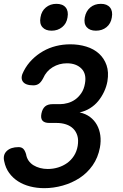

<svg xmlns="http://www.w3.org/2000/svg" viewBox="-22 -971 642 1001"><path d="M102 -601Q119 -634 145 -660Q171 -686 202.5 -704Q234 -722 270 -731Q306 -740 345 -740Q389 -740 428 -728Q467 -716 494 -691.5Q521 -667 533.5 -631Q546 -595 538 -547Q533 -519 520.5 -492.5Q508 -466 490 -444Q472 -422 447 -406.5Q422 -391 393 -385Q425 -378 447.5 -361Q470 -344 483.5 -319.5Q497 -295 501 -265Q505 -235 499 -202Q489 -149 461 -109Q433 -69 393 -43Q353 -17 305 -3.5Q257 10 209 10Q170 10 135 1Q100 -8 72.5 -25.5Q45 -43 26 -69Q7 -95 0 -130Q-8 -163 13 -183.5Q34 -204 75 -204Q90 -204 99 -195.5Q108 -187 114 -167Q117 -148 127 -133.5Q137 -119 152.5 -109.5Q168 -100 187 -95Q206 -90 227 -90Q255 -90 281 -98Q307 -106 328 -121Q349 -136 363.5 -158.5Q378 -181 383 -210Q388 -241 381.5 -263Q375 -285 360 -300Q345 -315 322.5 -322.5Q300 -330 273 -330H235Q210 -330 199.5 -342Q189 -354 194 -379Q199 -404 213 -416Q227 -428 252 -428H291Q311 -428 332 -434Q353 -440 370.5 -452.5Q388 -465 402 -485.5Q416 -506 421 -536Q430 -586 402.5 -613.5Q375 -641 327 -641Q286 -641 252.5 -620.5Q219 -600 203 -563Q192 -542 180 -534Q168 -526 152 -526Q110 -526 96.5 -546.5Q83 -567 102 -601ZM478 -811Q446 -811 430 -829.5Q414 -848 420 -880Q426 -913 448.5 -932Q471 -951 504 -951Q536 -951 551.5 -932Q567 -913 561 -880Q556 -848 533.5 -829.5Q511 -811 478 -811ZM247 -811Q215 -811 199 -829.5Q183 -848 189 -880Q194 -913 217 -932Q240 -951 272 -951Q305 -951 320.5 -932Q336 -913 330 -880Q325 -848 302 -829.5Q279 -811 247 -811Z"/></svg>

Font: Maple Mono NL SemiBold
Style: Italic
Weight: 600
Italic angle: -10°
Monospace: yes
Designer: subframe7536
Version: Version 7.000